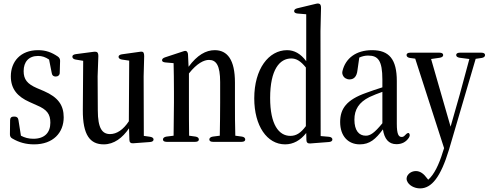

<svg xmlns="http://www.w3.org/2000/svg" viewBox="-20 -799 2708 1064"><path d="M169 1C275 1 333 -64 333 -149C333 -216 302 -260 224 -294L184 -311C131 -334 111 -359 111 -405C111 -456 139 -489 191 -489C213 -489 231 -483 252 -469L267 -393C269 -381 276 -375 288 -375H290C302 -375 311 -383 311 -395L313 -462C313 -472 309 -480 300 -486C266 -509 234 -521 191 -521C93 -521 40 -457 40 -376C40 -305 78 -263 143 -234L183 -216C241 -192 259 -166 259 -119C259 -64 227 -30 165 -30C138 -30 117 -36 96 -47L82 -135C80 -148 72 -153 60 -153H56C43 -153 36 -146 36 -133L35 -55C35 -44 39 -36 49 -31C85 -10 123 1 169 1Z M555 1C612 1 659 -35 695 -88L697 -24C697 -10 705 -4 718 -5L812 -12C824 -13 831 -18 831 -26C831 -34 824 -39 812 -41L777 -46L776 -376L779 -488C779 -497 778 -503 775 -508C772 -512 766 -514 755 -512L655 -498C643 -496 637 -491 637 -484C637 -477 643 -471 655 -469L696 -463L694 -127C663 -80 627 -56 590 -56C547 -56 522 -87 522 -188L521 -376L525 -488C525 -499 523 -504 520 -508C517 -512 509 -513 499 -512L400 -499C388 -497 381 -493 381 -485C381 -477 387 -471 399 -469L441 -462L439 -190C438 -49 480 1 555 1Z M883 -26C883 -18 890 -13 903 -13H1062C1075 -13 1082 -18 1082 -26C1082 -34 1076 -40 1064 -42L1028 -47C1027 -100 1027 -179 1027 -231V-392C1072 -449 1111 -467 1138 -467C1178 -467 1200 -437 1200 -344V-231C1200 -177 1199 -100 1198 -47L1159 -42C1147 -40 1140 -34 1140 -26C1140 -18 1147 -13 1160 -13H1319C1332 -13 1339 -18 1339 -26C1339 -34 1333 -40 1321 -42L1284 -47C1282 -99 1282 -177 1282 -231V-342C1282 -468 1240 -521 1170 -521C1121 -521 1073 -494 1025 -429L1022 -494C1022 -504 1019 -510 1015 -514C1011 -518 1005 -518 994 -514L894 -481C883 -477 878 -472 878 -465C878 -458 885 -454 897 -453L942 -449C943 -402 944 -356 944 -291V-231C944 -180 943 -100 942 -47L902 -42C890 -40 883 -34 883 -26Z M1560 1C1605 1 1645 -21 1677 -62L1678 -23C1678 -9 1686 -3 1699 -4L1803 -12C1815 -13 1822 -18 1822 -26C1822 -34 1815 -40 1803 -41L1757 -45L1756 -627L1759 -756C1759 -766 1757 -772 1753 -776C1749 -779 1742 -781 1731 -778L1627 -753C1616 -750 1610 -745 1610 -737C1610 -730 1617 -725 1629 -724L1677 -720V-460C1646 -502 1610 -521 1571 -521C1469 -521 1389 -417 1389 -254C1389 -101 1460 1 1560 1ZM1477 -256C1477 -414 1530 -475 1594 -475C1622 -475 1646 -461 1675 -425V-100C1646 -61 1621 -46 1589 -46C1525 -46 1477 -109 1477 -256Z M1974 1C2029 1 2062 -28 2102 -82C2110 -30 2133 0 2177 0C2207 0 2230 -12 2246 -36C2252 -46 2252 -54 2247 -60C2243 -65 2235 -61 2225 -50C2218 -42 2212 -40 2206 -40C2189 -40 2179 -55 2179 -113V-350C2179 -470 2137 -521 2042 -521C1953 -521 1895 -476 1878 -406C1876 -397 1876 -391 1880 -382C1886 -368 1900 -359 1917 -359C1940 -359 1957 -373 1961 -410L1971 -480C1989 -488 2004 -491 2020 -491C2075 -491 2099 -464 2099 -358V-315C2067 -305 2035 -294 2008 -284C1901 -246 1865 -197 1865 -123C1865 -44 1910 1 1974 1ZM1944 -136C1944 -192 1969 -232 2027 -261C2048 -271 2074 -281 2099 -290V-116C2055 -62 2032 -47 2007 -47C1969 -47 1944 -76 1944 -136Z M2308 245C2372 245 2422 182 2468 31L2616 -473L2650 -478C2662 -480 2668 -486 2668 -494C2668 -502 2661 -507 2648 -507H2528C2515 -507 2508 -502 2508 -494C2508 -486 2515 -481 2527 -479L2581 -472L2528 -276L2477 -97L2369 -472L2417 -479C2429 -481 2436 -486 2436 -494C2436 -502 2429 -507 2416 -507H2253C2240 -507 2233 -502 2233 -494C2233 -486 2239 -480 2251 -478L2281 -474L2441 22L2435 40C2412 116 2385 169 2353 197L2345 187C2329 165 2309 149 2285 149C2265 149 2245 159 2236 178C2233 187 2232 193 2235 202C2244 228 2276 245 2308 245Z"/></svg>

Font: 寒蝉锦书宋 CompactLight
Style: Bold
Weight: 400
Width: 4
Designer: 寒蝉锦书宋{Warren} 思源宋体{Ryoko NISHIZUKA 西塚涼子 (kana & ideographs); Frank Grießhammer (Latin, Greek & Cyrillic); Wenlong ZHANG 
Foundry: Adobe & ChillType
Version: Version 2.000;Glyphs 3.1.1 (3135)